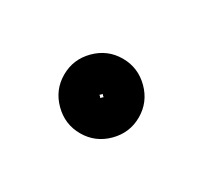

<svg xmlns="http://www.w3.org/2000/svg" viewBox="-40 -104 184 174"><g transform="rotate(30 52.0 -17.0)"><path d="M49 -17Q49 -18 51 -16Q53 -14 52 -14Q51 -14 53 -16Q55 -18 55 -17Q55 -16 53 -18Q51 -20 52 -20Q53 -20 51 -18Q49 -16 49 -17ZM13 -17Q13 -33 24.5 -44.5Q36 -56 52 -56Q68 -56 79.5 -44.5Q91 -33 91 -17Q91 -1 79.5 10.5Q68 22 52 22Q36 22 24.5 10.5Q13 -1 13 -17Z"/></g></svg>

Font: FRB American Cursive Medium
Style: Italic
Weight: 500
Italic angle: -25°
Version: Version 2.0;Modular Font Editor K font №1